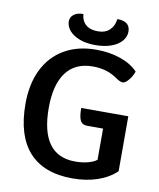

<svg xmlns="http://www.w3.org/2000/svg" viewBox="-97 -971 872 1056"><g transform="rotate(10 339.5 -443.0)"><path d="M624 -380V-73Q581 -32 518.5 -11Q456 10 380 10Q220 10 137.5 -81Q55 -172 55 -350Q55 -461 95 -542Q135 -623 210 -666.5Q285 -710 387 -710Q461 -710 522.5 -689Q584 -668 621 -629Q612 -602 593.5 -580Q575 -558 561 -558Q549 -558 531 -569Q497 -594 462 -605Q427 -616 385 -616Q287 -616 236 -548Q185 -480 185 -350Q185 -84 379 -84Q418 -84 450 -92.5Q482 -101 499 -115V-289H411Q383 -289 372 -309.5Q361 -330 361 -380ZM211 -837Q211 -862 230.5 -876.5Q250 -891 283 -891Q286 -853 310 -832Q334 -811 377 -811Q419 -811 443 -834Q467 -857 472 -896Q544 -896 544 -838Q544 -810 524 -786Q504 -762 466 -748Q428 -734 377 -734Q324 -734 286.5 -749Q249 -764 230 -787.5Q211 -811 211 -837Z"/></g></svg>

Font: Krub SemiBold
Style: Regular
Weight: 600
Version: Version 1.000; ttfautohint (v1.6)